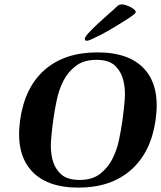

<svg xmlns="http://www.w3.org/2000/svg" viewBox="-20 -846 735 876"><path d="M72 -299Q93 -448 184 -527.5Q275 -607 424 -607Q573 -607 642 -527.5Q711 -448 690 -299Q669 -151 577.5 -70.5Q486 10 338 10Q190 10 120.5 -70.5Q51 -151 72 -299ZM223 -299Q217 -256 213 -208Q209 -160 219 -119.5Q229 -79 257.5 -52Q286 -25 343 -25Q400 -25 435.5 -52Q471 -79 492 -119.5Q513 -160 523 -208Q533 -256 539 -299Q545 -342 549 -390Q553 -438 543 -478.5Q533 -519 505 -546Q477 -573 420 -573Q363 -573 327 -546Q291 -519 270 -478.5Q249 -438 239 -390Q229 -342 223 -299ZM599 -789Q598 -785 583 -774Q568 -763 545.5 -749Q523 -735 496.5 -719Q470 -703 445 -690Q420 -677 401.5 -668.5Q383 -660 377 -660Q366 -660 367 -670Q368 -678 385 -696.5Q402 -715 424 -735.5Q446 -756 467 -774.5Q488 -793 497 -801Q506 -809 514.5 -817.5Q523 -826 536 -826Q542 -826 552.5 -823Q563 -820 574 -814.5Q585 -809 592.5 -802.5Q600 -796 599 -789Z"/></svg>

Font: Gamine
Style: Bold Italic
Weight: 700
Designer: Tapiwanashe Sebastian Garikayi
Version: Version 1.000